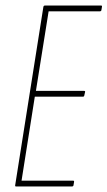

<svg xmlns="http://www.w3.org/2000/svg" viewBox="-20 -675 389 695"><path d="M38 0Q34 0 35 -5L137 -650Q138 -655 143 -655H346Q350 -655 349 -650L347 -638Q346 -634 341 -634H156L110 -346H284Q289 -346 288 -342L285 -329Q284 -325 280 -325H106L58 -21H245Q249 -21 248 -16L246 -4Q245 0 240 0Z"/></svg>

Font: Sofia Sans Extra Condensed Thin
Style: Italic
Weight: 250
Italic angle: -9°
Version: Version 4.100